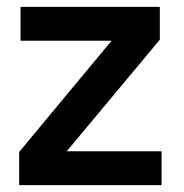

<svg xmlns="http://www.w3.org/2000/svg" viewBox="-20 -541 538 561"><path d="M36 0V-97L306 -422H40V-521H447V-425L175 -99H452V0Z"/></svg>

Font: DM Sans 10pt SemiBold
Style: Regular
Weight: 600
Version: Version 4.004;gftools[0.9.30]